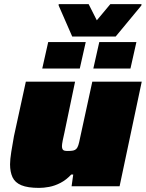

<svg xmlns="http://www.w3.org/2000/svg" viewBox="-20 -908 711 936"><path d="M171 8Q115 8 84 -5Q53 -18 41 -44Q29 -70 29 -107Q29 -130 35 -168Q41 -206 48 -244L106 -510H346L294 -261Q290 -245 286 -224.5Q282 -204 282 -196Q282 -186 285 -180.5Q288 -175 294.5 -173.5Q301 -172 310 -172Q327 -172 336.5 -174Q346 -176 352 -182Q358 -188 362 -200.5Q366 -213 370 -234L430 -510H671L563 0H329L337 -57H327Q303 -31 275 -16.5Q247 -2 220 3Q193 8 171 8ZM435 -574 464 -703H645L616 -574ZM186 -574 215 -703H398L369 -574ZM332 -730 266 -881V-888H412L452 -809L518 -888H670L669 -881L544 -730Z"/></svg>

Font: Saira Expanded Black
Style: Italic
Weight: 900
Width: 7
Italic angle: -12°
Designer: Hector Gatti with collaboration of the Omnibus-Type team
Foundry: Omnibus-Type
Version: Version 1.101